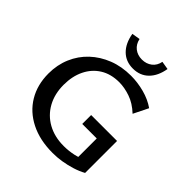

<svg xmlns="http://www.w3.org/2000/svg" viewBox="-234 -1022 1189 1189"><g transform="rotate(45 360.5 -428.0)"><path d="M420 12Q308 12 225.5 -29.5Q143 -71 98.5 -145.5Q54 -220 54 -318Q54 -394 81.5 -458.5Q109 -523 159 -570Q209 -617 276.5 -643.5Q344 -670 426 -670Q484 -670 542.5 -654.5Q601 -639 647 -607L599 -510Q551 -555 499.5 -572.5Q448 -590 403 -590Q330 -590 278 -557.5Q226 -525 198 -467.5Q170 -410 170 -335Q170 -255 203.5 -194.5Q237 -134 297.5 -100.5Q358 -67 438 -67Q482 -67 525 -76.5Q568 -86 605 -108L550 -44V-245H423V-323H650V-43Q617 -25 578.5 -13Q540 -1 500 5.5Q460 12 420 12ZM402 -709Q340 -709 300 -748.5Q260 -788 248 -859L302 -868Q310 -830 337 -809Q364 -788 402 -788Q440 -788 467.5 -809Q495 -830 502 -868L556 -859Q544 -788 504 -748.5Q464 -709 402 -709Z"/></g></svg>

Font: Ysabeau Office SemiBold
Style: Regular
Weight: 600
Designer: Christian Thalmann (Catharsis Fonts)
Version: Version 2.001;gftools[0.9.30]; featfreeze: tnum,lnum,ss02